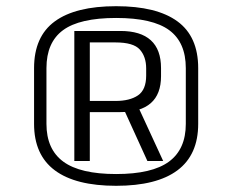

<svg xmlns="http://www.w3.org/2000/svg" viewBox="-20 -840 750 620"><path d="M355 -240Q224 -240 157 -290Q90 -340 90 -440V-620Q90 -722 157 -771Q224 -820 355 -820Q486 -820 553 -771Q620 -722 620 -620V-440Q620 -340 553 -290Q486 -240 355 -240ZM379 -489H429L507 -320H456ZM355 -278Q471 -278 525.5 -318Q580 -358 580 -440V-620Q580 -703 526.5 -742.5Q473 -782 355 -782Q237 -782 183.5 -742.5Q130 -703 130 -620V-440Q130 -358 184.5 -318Q239 -278 355 -278ZM220 -740H369Q434 -740 467 -710Q500 -680 500 -620V-594Q500 -536 467 -507Q434 -478 369 -478H267V-514H353Q399 -514 425.5 -532Q452 -550 452 -596V-619Q452 -657 431.5 -680Q411 -703 353 -703H258L270 -719V-320H220Z"/></svg>

Font: Pathway Extreme 8pt Thin
Style: Regular
Weight: 100
Version: Version 1.001;gftools[0.9.26]